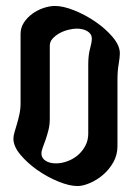

<svg xmlns="http://www.w3.org/2000/svg" viewBox="-20 -659 462 644"><path d="M276 -443Q276 -474 282 -495.5Q288 -517 288 -530Q288 -545 273.5 -554Q259 -563 237 -563Q225 -563 209 -559Q193 -555 179.5 -547.5Q166 -540 156.5 -529.5Q147 -519 147 -506V-261Q147 -240 142.5 -222.5Q138 -205 133 -190.5Q128 -176 123.5 -164.5Q119 -153 119 -144Q119 -129 132.5 -120Q146 -111 168 -111Q186 -111 205.5 -118Q225 -125 240.5 -138Q256 -151 266 -169.5Q276 -188 276 -211ZM49 -545Q49 -566 60 -583Q71 -600 88 -612.5Q105 -625 125.5 -632Q146 -639 165 -639Q192 -639 229.5 -624Q267 -609 301 -585.5Q335 -562 358.5 -534Q382 -506 382 -480Q382 -467 378 -444Q374 -421 374 -391V-169Q374 -139 360 -114.5Q346 -90 325.5 -72.5Q305 -55 281.5 -45Q258 -35 240 -35Q213 -35 176 -50Q139 -65 105.5 -88.5Q72 -112 48.5 -140Q25 -168 25 -194Q25 -203 28.5 -215Q32 -227 36.5 -242Q41 -257 45 -275Q49 -293 49 -313Z"/></svg>

Font: Jaini
Style: Regular
Weight: 400
Designer: Girish Dalvi, Maithili Shingre
Foundry: Ek Type
Version: Version 1.001;PS 1.000;hotconv 16.6.51;makeotf.lib2.5.65220